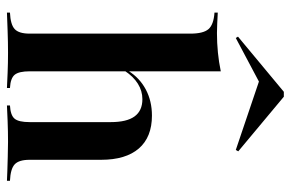

<svg xmlns="http://www.w3.org/2000/svg" viewBox="-166 -692 858 567"><g transform="rotate(90 263.5 -409.0)"><path d="M291.9 0V-8.9Q321 -10.5 331 -22.6Q341.1 -34.7 341.1 -66.9V-306.5Q341.1 -354 324.2 -377Q307.3 -400 273.4 -400Q249.2 -400 227.8 -386.7Q206.5 -373.4 189.5 -347.6V-358.1Q210.5 -391.9 244.8 -410.1Q279 -428.2 321.8 -428.2Q385.5 -428.2 419 -389.5Q452.4 -350.8 452.4 -278.2V-66.9Q452.4 -35.5 465.7 -23Q479 -10.5 514.5 -8.9V0Q504 -0.8 485.1 -1.2Q466.1 -1.6 443.5 -2.4Q421 -3.2 399.2 -3.2Q368.5 -3.2 337.9 -2Q307.3 -0.8 291.9 0ZM17.7 0V-8.9Q53.2 -10.5 66.5 -23Q79.8 -35.5 79.8 -66.9V-541.9Q79.8 -579.8 66.5 -595.2Q53.2 -610.5 17.7 -612.9V-622.6Q35.5 -621.8 49.6 -621Q63.7 -620.2 78.2 -620.2Q107.3 -620.2 135.5 -623Q163.7 -625.8 191.1 -631.5V-66.9Q191.1 -35.5 201.2 -23Q211.3 -10.5 240.3 -8.9V0Q224.2 -0.8 195.6 -2Q166.9 -3.2 136.3 -3.2Q105.6 -3.2 71.8 -2Q37.9 -0.8 17.7 0ZM92.7 -675.8 88.7 -682.3 251.6 -817.7H266.1L427.4 -683.1L423.4 -675.8L204 -750L233.9 -750.8Z"/></g></svg>

Font: Playfair 144pt
Style: Bold
Weight: 700
Version: Version 2.001;gftools[0.9.30]